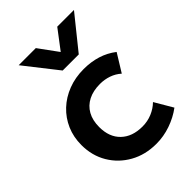

<svg xmlns="http://www.w3.org/2000/svg" viewBox="-227 -861 975 975"><g transform="rotate(-45 261.0 -373.5)"><path d="M306 15Q226.5 15 164.8 -19.8Q103 -54.5 67.5 -114.2Q32 -174 32 -250Q32 -307.5 53 -355.8Q74 -404 112 -439.8Q150 -475.5 201.2 -495.2Q252.5 -515 313 -515Q365.5 -515 410.5 -501Q455.5 -487 493 -458L433.5 -361.5Q410 -382.5 380.2 -392.8Q350.5 -403 318 -403Q269 -403 233.8 -385Q198.5 -367 179.5 -333Q160.5 -299 160.5 -250.5Q160.5 -178.5 202.8 -137.8Q245 -97 318 -97Q354.5 -97 387 -110.5Q419.5 -124 443.5 -147.5L500.5 -50.5Q459.5 -20 409 -2.5Q358.5 15 306 15ZM232.5 -585 93.5 -762H216.5L292 -658.5L370.5 -762H490.5L348 -585Z"/></g></svg>

Font: Geologica Roman Medium
Style: Regular
Weight: 500
Designer: Sindre Bremnes, Frode Helland
Foundry: Monokrom Skriftforlag AS
Version: Version 1.010;gftools[0.9.28]